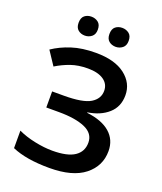

<svg xmlns="http://www.w3.org/2000/svg" viewBox="-165 -1021 955 1135"><g transform="rotate(20 312.5 -453.0)"><path d="M559 -547Q559 -475 510 -431.5Q461 -388 382 -376V-373Q477 -362 527.5 -318Q578 -274 578 -203Q578 -109 503 -49.5Q428 10 282 10Q136 10 47 -29V-139Q93 -117 153 -104.5Q213 -92 264 -92Q359 -92 404 -122.5Q449 -153 449 -209Q449 -267 388.5 -293.5Q328 -320 224 -320H144V-421H217Q337 -421 384.5 -450Q432 -479 432 -529Q432 -572 396.5 -596.5Q361 -621 297 -621Q237 -621 190 -604.5Q143 -588 101 -562L44 -648Q94 -682 159 -703Q224 -724 310 -724Q429 -724 494 -674Q559 -624 559 -547ZM152 -856Q152 -888 169.5 -902Q187 -916 212 -916Q236 -916 254.5 -902Q273 -888 273 -856Q273 -826 254.5 -811.5Q236 -797 212 -797Q187 -797 169.5 -811.5Q152 -826 152 -856ZM346 -856Q346 -888 363.5 -902Q381 -916 406 -916Q430 -916 448.5 -902Q467 -888 467 -856Q467 -826 448.5 -811.5Q430 -797 406 -797Q381 -797 363.5 -811.5Q346 -826 346 -856Z"/></g></svg>

Font: Noto Sans SemiBold
Style: Regular
Weight: 600
Designer: Monotype Design Team
Foundry: Monotype Imaging Inc.
Version: Version 2.007